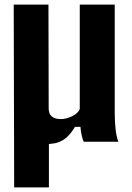

<svg xmlns="http://www.w3.org/2000/svg" viewBox="-20 -620 578 840"><path d="M42 200 40 -600H192L193 -146Q193 -122 206.5 -110.5Q220 -99 246 -99Q268.5 -99 294 -110.8Q319.5 -122.5 329 -142V-600H482V-124Q482 -85 486 -52.2Q490 -19.5 498 0H346Q341 -12 337.2 -28.5Q333.5 -45 332 -65H308Q291.5 -37.5 273.8 -21Q256 -4.5 234 3Q218 8.5 194 10V200Z"/></svg>

Font: Big Shoulders Text Thin Black
Style: Regular
Weight: 900
Version: Version 2.002